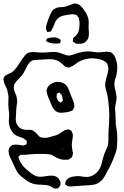

<svg xmlns="http://www.w3.org/2000/svg" viewBox="-28 -843 714 1110"><path d="M644 30Q636 55 622 88.5Q608 122 595 143Q592 149 583.5 165Q575 181 566 192.5Q557 204 546 211Q531 222 512.5 225Q494 228 466 229L437 231Q419 233 379 235H372Q367 235 362 232Q357 229 356 228L349 224V222Q349 216 351 212Q351 205 352 203Q354 199 358 197Q371 182 389 179Q411 175 422 175Q436 175 448 178Q466 180 473 180Q495 180 514.5 167.5Q534 155 546 136Q554 123 558.5 106Q563 89 564 85Q567 73 572 56Q575 46 583 28Q595 4 597 -11Q599 -27 599 -35V-63Q599 -92 602 -122Q604 -162 604 -180Q604 -209 598 -261Q594 -289 590 -305Q588 -313 584 -327Q580 -341 580 -351Q580 -365 584 -380.5Q588 -396 589 -400Q593 -411 596 -426Q599 -444 599 -447Q599 -451 597 -459Q596 -464 593.5 -470Q591 -476 588 -479Q586 -482 583.5 -483.5Q581 -485 580 -486Q568 -496 545 -501Q515 -506 507 -506Q462 -506 424 -484Q416 -479 403.5 -469.5Q391 -460 380 -456Q378 -455 374.5 -453.5Q371 -452 369 -452Q367 -452 364 -453.5Q361 -455 359 -455L348 -458Q348 -458 336 -470Q317 -487 305 -492Q286 -501 257 -501Q251 -501 206 -498Q196 -498 172 -496L161 -494Q143 -487 130 -463L120 -443Q118 -439 111.5 -427Q105 -415 97 -405L83 -390Q67 -374 61 -365Q55 -356 55 -356L53 -343L51 -335Q52 -324 57.5 -311Q63 -298 65 -293Q72 -272 71 -251L68 -230Q66 -215 65.5 -204Q65 -193 65 -186Q63 -166 63 -156Q63 -146 64 -142Q65 -132 71.5 -121.5Q78 -111 86 -104Q99 -94 128 -92Q132 -92 139 -92.5Q146 -93 150 -92Q158 -91 171 -83Q174 -81 187 -68Q194 -57 202 -52Q212 -46 230 -46Q240 -46 245 -47Q255 -49 275 -55Q299 -61 310 -67Q314 -69 338 -85Q347 -91 347 -91Q351 -93 358 -93Q367 -96 369 -95Q371 -95 373.5 -93.5Q376 -92 377 -91Q378 -90 382 -88Q386 -86 387 -84Q388 -83 388 -79Q389 -77 391 -72.5Q393 -68 393 -64Q394 -55 391 -39.5Q388 -24 388 -18Q387 -13 387 -4Q387 3 389 14Q391 25 392 34Q394 40 394 45Q394 46 391 55Q390 57 389.5 60.5Q389 64 388 66Q386 68 383.5 69Q381 70 379 72Q377 73 374.5 75.5Q372 78 369 79Q366 81 360.5 80.5Q355 80 354 80Q332 83 307 72Q299 69 288 62Q280 57 269 52Q255 47 224 47Q189 46 146 49Q128 52 111 52Q108 52 101.5 51.5Q95 51 92 52Q89 53 82 60Q81 61 79.5 62Q78 63 78 64V65Q78 67 79.5 71Q81 75 82 77Q89 95 104 115Q112 126 134 144Q154 161 168.5 169.5Q183 178 202 179Q213 179 220.5 178Q228 177 234 176Q261 171 280 173L290 175Q304 181 308 186Q312 190 316 198L321 205Q322 207 321.5 211Q321 215 321 217Q321 219 321.5 222.5Q322 226 321 228Q320 230 318 232.5Q316 235 315 237L308 246Q307 247 303 246.5Q299 246 297 246Q290 248 288 247Q284 246 278 242Q272 238 268 236Q253 228 241 227L215 225Q178 225 157 217Q143 213 129 203Q115 193 113 191Q84 170 72 152Q66 142 59 127Q52 112 48 103Q45 96 36.5 79.5Q28 63 24 49Q21 34 21 28L25 14Q27 8 34 3Q42 -5 42 -5Q45 -6 53 -6L63 -7Q72 -7 79.5 -6Q87 -5 93 -4Q104 -1 106 -2Q110 -2 120 -7Q121 -8 123 -8Q125 -8 126 -9Q127 -11 126.5 -12.5Q126 -14 126 -15Q126 -17 126.5 -22Q127 -27 126 -29Q124 -31 122 -32.5Q120 -34 119 -35Q117 -36 114.5 -38.5Q112 -41 109 -42Q105 -45 98 -47Q91 -49 87 -51Q73 -56 69 -58Q49 -69 38 -88Q23 -115 23 -141Q23 -149 24 -157Q25 -165 25 -173Q25 -192 22 -211Q20 -229 20 -239L21 -283Q19 -303 14 -321Q13 -327 9.5 -333.5Q6 -340 5 -343Q-5 -363 -6 -374Q-9 -385 -8 -387Q-8 -391 -3 -398Q-3 -399 -1.5 -401.5Q0 -404 1 -405Q3 -407 17 -414Q22 -417 28 -419Q34 -421 39 -424Q45 -428 55 -438Q69 -453 82.5 -474Q96 -495 100 -501Q111 -517 117.5 -524.5Q124 -532 134 -537Q145 -542 168 -542Q177 -542 195 -540L220 -539Q230 -539 252 -541Q272 -543 282 -543Q295 -543 309 -540Q317 -538 333 -532Q357 -522 370 -522Q380 -522 392 -526.5Q404 -531 408 -532Q432 -540 456 -544Q476 -547 499 -545Q505 -544 518.5 -542Q532 -540 542 -540Q549 -540 563 -542Q582 -545 598 -544Q600 -543 603.5 -543Q607 -543 609 -542Q613 -541 618 -537.5Q623 -534 626 -530Q636 -520 642 -499Q650 -479 650 -452Q650 -427 644 -404Q642 -398 637.5 -383.5Q633 -369 633 -357Q633 -340 640 -317Q646 -291 646 -277Q646 -267 642 -247Q637 -229 637 -213Q637 -205 639 -191L640 -169Q641 -162 641 -148V-126Q642 -117 644.5 -104Q647 -91 648 -82Q650 -68 650 -36Q650 5 644 30ZM328 -191Q308 -191 295 -200Q293 -202 291 -204Q289 -206 287 -208Q278 -217 272 -230.5Q266 -244 261 -257Q258 -264 251.5 -279.5Q245 -295 243 -307Q241 -315 241 -319Q241 -320 244 -329Q247 -339 248 -340Q249 -342 251 -344Q253 -346 255 -348Q264 -357 276.5 -363Q289 -369 302 -370H305L318 -369Q325 -369 333 -364Q341 -361 343 -360Q357 -351 364 -337Q371 -323 376.5 -307Q382 -291 386 -282Q400 -252 401 -236Q401 -233 402 -230Q403 -227 402 -225Q402 -223 400.5 -221Q399 -219 398 -218Q396 -208 392 -206Q391 -205 388.5 -203.5Q386 -202 385 -202Q373 -197 357 -194Q330 -191 328 -191ZM320 -304Q318 -308 316 -308Q315 -309 308 -305Q307 -305 304.5 -304Q302 -303 301 -302Q300 -301 300 -293L299 -281Q300 -278 301.5 -275Q303 -272 304 -269L307 -261Q311 -258 314 -256Q317 -254 319 -253Q323 -249 324 -249Q325 -249 325 -249.5Q325 -250 325 -251Q335 -261 335 -261L334 -270Q334 -283 328 -295ZM333 19 332 24Q332 26 332.5 24.5Q333 23 333 22L334 20Q334 19 335 17.5Q336 16 334 16Q333 17 333 19ZM262 -758Q271 -780 281 -788Q282 -789 288 -792Q290 -793 293 -795Q296 -797 300 -798Q308 -801 321.5 -801.5Q335 -802 342 -803Q353 -805 367 -810.5Q381 -816 390 -819Q392 -820 396.5 -821.5Q401 -823 403 -823Q413 -823 425 -818Q435 -814 449 -797Q485 -753 485 -715L484 -683Q484 -678 485.5 -663Q487 -648 485 -635L483 -624Q479 -614 471 -605.5Q463 -597 453 -593Q440 -588 420 -590L409 -592Q406 -593 400 -599Q393 -603 393 -604V-606L394 -615Q394 -621 395 -623Q397 -626 401.5 -629.5Q406 -633 408 -634Q413 -639 421 -651Q425 -656 426.5 -663.5Q428 -671 429 -673Q431 -679 431 -692L432 -706Q432 -718 429 -730L427 -741L421 -747Q415 -756 412 -758Q410 -759 404 -759Q396 -761 390 -761Q384 -761 374 -759Q339 -754 326 -749Q305 -739 294 -721Q290 -714 284 -698Q278 -682 273 -674Q272 -672 269.5 -667Q267 -662 265 -661Q262 -659 251 -659Q250 -658 247 -658Q245 -658 244 -660Q243 -662 243 -663Q242 -664 239.5 -670Q237 -676 238 -686Q244 -717 262 -758ZM251 -599 241 -604Q239 -604 239 -605Q238 -607 239 -609.5Q240 -612 241 -613Q241 -617 242 -619Q243 -620 246 -620.5Q249 -621 250 -622Q264 -627 284 -627Q287 -627 294.5 -626Q302 -625 306 -623Q309 -622 311 -620.5Q313 -619 314 -618Q316 -617 318.5 -615.5Q321 -614 323 -612V-610Q323 -607 322 -604Q321 -601 321 -599Q320 -597 320.5 -595.5Q321 -594 320 -593Q318 -592 316.5 -592.5Q315 -593 314 -593Q314 -593 300 -591Q284 -591 272.5 -592.5Q261 -594 251 -599Z"/></svg>

Font: Rubik-Burned
Style: Regular
Weight: 400
Designer: NaN (generative design), Hubert & Fischer (Rubik source font outlines)
Foundry: NaN, Hubert & Fischer
Version: Version 1.000